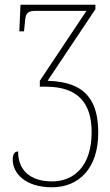

<svg xmlns="http://www.w3.org/2000/svg" viewBox="-20 -556 465 815"><path d="M201 239C315 239 397 158 397 8C397 -120 351 -209 182 -213L385 -517V-536H67L62 -423H82L86 -464C89 -501 96 -510 135 -510H347L149 -213V-188H175C316 -188 369 -113 369 5C369 148 295 214 201 214C104 214 56 162 57 87C42 87 34 98 34 122C34 180 88 239 201 239Z"/></svg>

Font: Noto Serif SemiCondensed Thin
Style: Regular
Weight: 100
Width: 4
Designer: Monotype Design Team
Foundry: Monotype Imaging Inc.
Version: Version 2.015